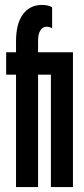

<svg xmlns="http://www.w3.org/2000/svg" viewBox="-20 -759 341 779"><path d="M276 -547V0H186.5V-456H164V-547ZM45 0V-456H5V-547H45V-590.5Q45 -664 73.5 -701.5Q102 -739 149.5 -739Q161 -739 172.2 -736.8Q183.5 -734.5 191.5 -729.5V-644Q182.5 -650.5 168 -650.5Q153.5 -650.5 144 -636Q134.5 -621.5 134.5 -595V-547H183V-456H134.5V0Z"/></svg>

Font: League Gothic SemiCondensed
Style: Regular
Weight: 400
Width: 4
Designer: The League of Moveable Type
Version: Version 2.001